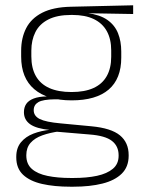

<svg xmlns="http://www.w3.org/2000/svg" viewBox="-20 -520 540 726"><path d="M251 -140.5Q159 -140.5 109.5 -182.8Q60 -225 60 -306V-328Q60 -376.5 79 -413.5Q98 -450.5 139.5 -471.8Q181 -493 247.5 -494.5L483.5 -500V-467L310 -470V-470.5Q357.5 -464.5 385.8 -444.8Q414 -425 426.2 -394.5Q438.5 -364 438.5 -325V-302Q438.5 -222 390.8 -181.2Q343 -140.5 251 -140.5ZM248 153H257.5Q308.5 153 346.8 144.8Q385 136.5 406.8 118.2Q428.5 100 428.5 69V67Q428.5 32.5 403.2 12.8Q378 -7 318.5 -11.5L187.5 -22.5L206 -23.5Q168.5 -18.5 140 -8.2Q111.5 2 95.5 20.2Q79.5 38.5 79.5 66.5V68Q79.5 100.5 100.8 119Q122 137.5 160 145.2Q198 153 248 153ZM257 186H246.5Q185 186 139 175.5Q93 165 67.2 140.8Q41.5 116.5 41.5 75V73Q41.5 39.5 59.2 18Q77 -3.5 106.5 -14.8Q136 -26 171 -29.5L170 -28.5Q117.5 -33.5 94 -50.2Q70.5 -67 70.5 -95.5V-96Q70.5 -114 79.2 -127Q88 -140 107.5 -147.5Q127 -155 158 -155.5V-163L226 -144L187.5 -144.5Q142.5 -144 125 -133.8Q107.5 -123.5 107.5 -103.5V-103Q107.5 -81.5 130.2 -70Q153 -58.5 209 -53.5L325.5 -42.5Q400.5 -35.5 433.5 -8.2Q466.5 19 466.5 66.5V69Q466.5 111 440.2 136.8Q414 162.5 367 174.2Q320 186 257 186ZM250.5 -172Q300 -172 333.2 -187Q366.5 -202 383.5 -232Q400.5 -262 400.5 -305.5V-329.5Q400.5 -372 384 -402Q367.5 -432 334.8 -447.8Q302 -463.5 253.5 -463.5H249.5Q196 -463.5 162.5 -446.2Q129 -429 113.8 -398.5Q98.5 -368 98.5 -328.5V-307Q98.5 -262.5 115.5 -232.5Q132.5 -202.5 166.2 -187.2Q200 -172 250.5 -172Z"/></svg>

Font: Anek Devanagari ExtraLight
Style: Regular
Weight: 250
Designer: Kailash Malviya (Devanagari) & Yesha Goshar (Latin)
Foundry: Ek Type
Version: Version 1.003